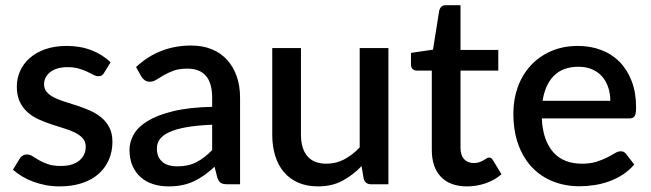

<svg xmlns="http://www.w3.org/2000/svg" viewBox="-20 -690 2436 719"><path d="M370 -417.5 394 -456.5C375 -475.5 351.5 -490.5 323.5 -501.5C295.5 -512.5 264.3 -518 230 -518C199.7 -518 172.9 -513.9 149.8 -505.8C126.6 -497.6 107.1 -486.5 91.2 -472.5C75.4 -458.5 63.4 -442.3 55.2 -424C47.1 -405.7 43 -386.3 43 -366C43 -343.7 46.7 -324.7 54 -309.2C61.3 -293.7 71.1 -280.6 83.2 -269.7C95.4 -258.9 109.2 -250 124.8 -243C140.2 -236 156 -229.8 172 -224.5C188 -219.2 203.8 -214.2 219.2 -209.5C234.8 -204.8 248.6 -199.5 260.8 -193.5C272.9 -187.5 282.7 -180.3 290 -172C297.3 -163.7 301 -153 301 -140C301 -130.3 299.2 -121.2 295.5 -112.7C291.8 -104.2 286.2 -96.7 278.5 -90C270.8 -83.3 261.2 -78.1 249.5 -74.2C237.8 -70.4 224 -68.5 208 -68.5C188.7 -68.5 172.5 -70.7 159.5 -75.2C146.5 -79.7 135.4 -84.7 126.3 -90C117.1 -95.3 109.1 -100.2 102.3 -104.7C95.4 -109.2 88.5 -111.5 81.5 -111.5C74.8 -111.5 69.3 -110.1 64.8 -107.2C60.3 -104.4 56.5 -100.5 53.5 -95.5L28.5 -54.5C38.5 -45.5 49.9 -37.2 62.8 -29.5C75.6 -21.8 89.4 -15.2 104.3 -9.7C119.1 -4.2 134.8 0.1 151.3 3.3C167.8 6.4 184.8 8 202.5 8C234.5 8 262.9 3.8 287.8 -4.5C312.6 -12.8 333.3 -24.5 350 -39.5C366.7 -54.5 379.3 -72.2 388 -92.5C396.7 -112.8 401 -135 401 -159C401 -179.7 397.3 -197.2 390 -211.7C382.7 -226.2 373 -238.6 361 -248.7C349 -258.9 335.3 -267.5 320 -274.5C304.7 -281.5 289 -287.7 273 -293C257 -298.3 241.3 -303.3 226 -308C210.7 -312.7 197 -317.9 185 -323.7C173 -329.6 163.3 -336.5 156 -344.5C148.7 -352.5 145 -362.5 145 -374.5C145 -383.5 147 -391.9 151 -399.7C155 -407.6 160.8 -414.4 168.3 -420.2C175.8 -426.1 184.9 -430.6 195.8 -433.8C206.6 -436.9 218.7 -438.5 232 -438.5C248.3 -438.5 262.6 -436.8 274.8 -433.2C286.9 -429.8 297.5 -425.8 306.5 -421.5C315.5 -417.2 323.3 -413.2 330 -409.8C336.7 -406.2 342.8 -404.5 348.5 -404.5C353.5 -404.5 357.7 -405.5 361 -407.5C364.3 -409.5 367.3 -412.8 370 -417.5Z M831 0H879V-324C879 -353 874.9 -379.4 866.8 -403.2C858.6 -427.1 846.8 -447.7 831.2 -465C815.8 -482.3 796.6 -495.8 773.8 -505.3C750.9 -514.8 724.8 -519.5 695.5 -519.5C615.8 -519.5 547.2 -492.7 489.5 -439L509 -404C512.3 -398.3 516.6 -393.6 521.8 -389.8C526.9 -385.9 533.2 -384 540.5 -384C549.5 -384 558 -386.6 566 -391.8C574 -396.9 583.2 -402.5 593.5 -408.5C603.8 -414.5 616 -420.1 630 -425.3C644 -430.4 661.3 -433 682 -433C712.3 -433 735.3 -424 751 -406C766.7 -388 774.5 -360.7 774.5 -324V-290C716.5 -288.7 667.8 -283.2 628.2 -273.5C588.8 -263.8 556.9 -251.6 532.8 -236.8C508.6 -221.9 491.2 -205.2 480.8 -186.5C470.2 -167.8 465 -148.7 465 -129C465 -106 468.8 -86 476.2 -69C483.8 -52 494 -37.8 507 -26.3C520 -14.8 535.4 -6.2 553.2 -0.5C571.1 5.2 590.3 8 611 8C629.7 8 646.8 6.4 662.2 3.2C677.8 0.1 692.2 -4.7 705.8 -11C719.2 -17.3 732.3 -25 745 -34C757.7 -43 770.5 -53.5 783.5 -65.5L794 -24C797.7 -14.3 802.2 -7.9 807.5 -4.8C812.8 -1.6 820.7 0 831 0ZM643.5 -67C632.5 -67 622.4 -68.3 613.3 -70.8C604.1 -73.3 596.1 -77.3 589.3 -82.8C582.4 -88.3 577.1 -95.3 573.2 -103.8C569.4 -112.3 567.5 -122.5 567.5 -134.5C567.5 -146.8 571.1 -158.1 578.2 -168.3C585.4 -178.4 597.2 -187.3 613.5 -195C629.8 -202.7 651.2 -208.8 677.5 -213.5C703.8 -218.2 736.2 -221.3 774.5 -223V-128C755.5 -108.3 735.9 -93.2 715.8 -82.8C695.6 -72.2 671.5 -67 643.5 -67Z M1107 -510H999.5V-185.5C999.5 -156.8 1003.2 -130.6 1010.5 -106.8C1017.8 -82.9 1028.8 -62.5 1043.2 -45.5C1057.8 -28.5 1075.7 -15.3 1097 -6C1118.3 3.3 1143 8 1171 8C1205.7 8 1236.1 1 1262.2 -13C1288.4 -27 1312.3 -45.3 1334 -68L1342 -20.5C1346 -6.8 1355.2 0 1369.5 0H1434.5V-510H1327V-138C1309 -119 1289.7 -104.1 1269.2 -93.2C1248.7 -82.4 1226.7 -77 1203 -77C1170.7 -77 1146.6 -86.5 1130.7 -105.5C1114.9 -124.5 1107 -151.2 1107 -185.5Z M1729 8C1753 8 1776.3 4.1 1799 -3.8C1821.7 -11.6 1841.3 -22.8 1858 -37.5L1826 -90C1822.3 -96.7 1817.5 -100 1811.5 -100C1808.5 -100 1805.4 -98.9 1802.2 -96.8C1799.1 -94.6 1795.3 -92.2 1791 -89.8C1786.7 -87.2 1781.5 -84.9 1775.5 -82.8C1769.5 -80.6 1762.3 -79.5 1754 -79.5C1739 -79.5 1727 -84.3 1718 -94C1709 -103.7 1704.5 -117.7 1704.5 -136V-425.5H1846V-503H1704.5V-670.5H1649.5C1642.8 -670.5 1637.5 -668.8 1633.5 -665.2C1629.5 -661.8 1626.7 -657.2 1625 -651.5L1601.5 -504L1519 -492V-448.5C1519 -440.8 1521.2 -435.1 1525.5 -431.2C1529.8 -427.4 1535 -425.5 1541 -425.5H1597V-128.5C1597 -85.2 1608.4 -51.6 1631.2 -27.7C1654.1 -3.9 1686.7 8 1729 8Z M2144.5 -518C2106.8 -518 2073.1 -511.4 2043.2 -498.2C2013.4 -485.1 1988.1 -467.2 1967.2 -444.5C1946.4 -421.8 1930.4 -395.2 1919.2 -364.5C1908.1 -333.8 1902.5 -300.8 1902.5 -265.5C1902.5 -221.2 1908.7 -182 1921.2 -148C1933.7 -114 1951.1 -85.5 1973.2 -62.5C1995.4 -39.5 2021.6 -22.1 2051.7 -10.3C2081.9 1.6 2114.7 7.5 2150 7.5C2168 7.5 2186.5 6.1 2205.5 3.2C2224.5 0.4 2243 -4.3 2261 -10.8C2279 -17.3 2296 -25.7 2312 -36C2328 -46.3 2342.3 -59 2355 -74L2324.5 -113.5C2319.8 -120.2 2313.2 -123.5 2304.5 -123.5C2297.8 -123.5 2290.5 -121.1 2282.5 -116.3C2274.5 -111.4 2264.8 -106.1 2253.5 -100.3C2242.2 -94.4 2228.8 -89.1 2213.5 -84.2C2198.2 -79.4 2180 -77 2159 -77C2137 -77 2117.1 -80.4 2099.2 -87.2C2081.4 -94.1 2066.1 -104.5 2053.2 -118.5C2040.4 -132.5 2030.2 -150.1 2022.5 -171.2C2014.8 -192.4 2010.3 -217.5 2009 -246.5H2336.5C2346.2 -246.5 2352.8 -249.3 2356.5 -255C2360.2 -260.7 2362 -271.8 2362 -288.5C2362 -324.8 2356.6 -357.2 2345.7 -385.7C2334.9 -414.2 2319.8 -438.3 2300.5 -458C2281.2 -477.7 2258.2 -492.6 2231.5 -502.7C2204.8 -512.9 2175.8 -518 2144.5 -518ZM2146.5 -440C2165.8 -440 2182.9 -436.7 2197.7 -430.2C2212.6 -423.7 2225 -414.7 2235 -403.2C2245 -391.7 2252.6 -378.2 2257.7 -362.7C2262.9 -347.2 2265.5 -330.5 2265.5 -312.5H2012C2018 -352.8 2032.2 -384.2 2054.5 -406.5C2076.8 -428.8 2107.5 -440 2146.5 -440Z"/></svg>

Font: Lato Semibold
Style: Regular
Weight: 600
Designer: Lukasz Dziedzic
Foundry: tyPoland Lukasz Dziedzic
Version: Version 2.006; 2014-01-15